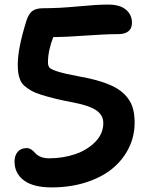

<svg xmlns="http://www.w3.org/2000/svg" viewBox="-20 -774 661 844"><path d="M207 49.8Q126.5 49.8 85.2 19Q43.9 -11.7 43.9 -64Q43.9 -90.3 57.9 -106.7Q71.8 -123 97.2 -123Q108.9 -123 118.7 -116Q128.4 -108.9 135.3 -100.6Q142.1 -92.3 157.7 -85.2Q173.3 -78.1 195.8 -78.1Q255.9 -78.1 309.3 -95.9Q362.8 -113.8 398.4 -149.9Q434.1 -186 434.1 -232.9Q434.1 -267.6 403.8 -288.6Q373.5 -309.6 304.2 -323.2Q256.3 -332 221.9 -340.6Q187.5 -349.1 160.4 -357.7Q133.3 -366.2 115.7 -376.5Q98.1 -386.7 86.4 -397.5Q74.7 -408.2 68.6 -423.1Q62.5 -438 60.3 -453.6Q58.1 -469.2 58.1 -491.2Q58.1 -561 96.2 -683.1Q105.5 -712.4 121.6 -725.1Q137.7 -737.8 169.9 -737.8Q238.8 -737.8 322.5 -745.8Q406.2 -753.9 455.1 -753.9Q507.3 -753.9 533.7 -731.4Q560.1 -709 560.1 -673.8Q560.1 -649.4 544.7 -636.7Q529.3 -624 500 -624Q444.8 -624 357.9 -617.7Q271 -611.3 213.9 -610.8Q190.9 -550.8 190.9 -500Q190.9 -484.9 197.3 -477.1Q203.6 -469.2 233.9 -459.5Q264.2 -449.7 328.1 -438Q401.9 -424.8 450.2 -406.2Q498.5 -387.7 524.9 -361.8Q551.3 -335.9 561.5 -306.2Q571.8 -276.4 571.8 -234.9Q571.8 -174.3 545.4 -121.8Q519 -69.3 472.2 -31.5Q425.3 6.3 356.7 28.1Q288.1 49.8 207 49.8Z"/></svg>

Font: Shantell Sans Irregular
Style: Regular
Weight: 600
Designer: Stephen Nixon, Anya Danilova, Shantell Martin
Foundry: Arrow Type
Version: Version 1.006;[9816181b4]